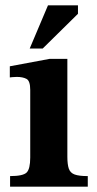

<svg xmlns="http://www.w3.org/2000/svg" viewBox="-20 -704 366 724"><path d="M311 -40V0H18V-40Q67 -40 80.5 -53.5Q94 -67 94 -110V-365Q94 -399 80 -406.5Q66 -414 43 -414Q33 -414 25 -413Q17 -412 17 -412V-454L167 -482H234V-113Q234 -84 239.5 -68Q245 -52 261.5 -46Q278 -40 311 -40ZM141 -521H92L161 -684H274V-652Z"/></svg>

Font: STIX Two Text
Style: Bold
Weight: 700
Designer: Ross Mills, John Hudson & Paul Hanslow, Tiro Typeworks Ltd; with prior portions MicroPress Inc., and Coen Hoffman.
Foundry: Tiro Typeworks Ltd
Version: Version 2.13 b171